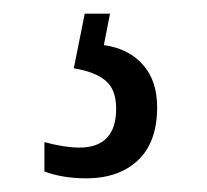

<svg xmlns="http://www.w3.org/2000/svg" viewBox="-20 -29 303 281"><path d="M45 222V179Q75 187 96 187Q150 187 150 130Q150 102 134.5 89Q119 76 88 71L104 -9H141L132 37Q168 42 189 65.5Q210 89 210 128Q210 179 182 205.5Q154 232 106 232Q72 232 45 222Z"/></svg>

Font: Noto Serif Cond
Style: Regular
Weight: 400
Width: 3
Designer: Monotype Design Team
Foundry: Monotype Imaging Inc.
Version: Version 1.001